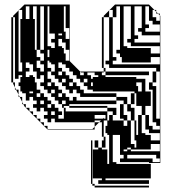

<svg xmlns="http://www.w3.org/2000/svg" viewBox="-20 -720 777 848"><path d="M270 -676V-692H262V-676ZM158 -500H174V-692H158ZM254 -564V-572H238V-564ZM142 -628V-692H126V-636H134V-628ZM94 -692V-636H110V-692ZM270 -660V-676H262V-660ZM270 -644V-660H262V-644ZM686 -628V-652L678 -660H670V-668L662 -676H654V-644H670V-628ZM270 -628V-644H262V-628ZM46 -612V-628H38V-612ZM270 -612V-628H262V-612ZM142 -612V-628H134V-612ZM270 -612H262V-596H270ZM142 -596V-612H134V-596ZM638 -612V-596H622V-580H686V-612H654V-628H638V-692H622V-612ZM142 -580V-596H134V-580ZM286 -548V-596H262V-580H270V-548ZM142 -564V-580H134V-564ZM142 -548V-564H134V-548ZM142 -532V-548H134V-532ZM142 -516V-532H134V-516ZM206 -516V-508H222V-532H206V-548H222V-572H198V-692H190V-516ZM254 -548H238V-516H254V-508H262V-500H270V-532H254ZM142 -500V-516H134V-500ZM574 -596V-564H590V-548H574V-532H686V-564H606V-580H590V-596H606V-692H574V-644H558V-692H526V-516H542V-508H646V-500H686V-516H558V-532H542V-548H558V-596ZM686 -500H646V-484H686ZM190 -468H198V-500H190ZM286 -452V-500H262V-484H270V-452ZM206 -404H222V-436H206V-444H198V-452H190V-420H206ZM158 -404H174V-436H158V-452H142V-420H158ZM110 -420V-404H94V-380H110V-388H126V-380H134V-372H142V-404H126V-436H110V-444H94V-420ZM254 -388V-404H238V-388ZM46 -388H38V-372H46ZM398 -388V-400H366V-388H382V-372H390V-380H414V-388ZM270 -356V-372H254V-356ZM382 -356V-340H390V-356ZM302 -340V-356H286V-340ZM590 -340V-316H606V-356H582V-340ZM126 -308V-316H110V-308ZM654 -292V-308H646V-292ZM654 -276V-292H646V-276ZM654 -260V-276H646V-260ZM174 -260V-276H158V-260ZM222 -212V-228H206V-212ZM478 -212V-228H454V-244H286V-252H262V-244H270V-228H262V-244H254V-260H238V-276H222V-292H206V-308H190V-324H174V-340H158V-356H174V-388H158V-372H134V-356H142V-324H158V-308H174V-292H190V-276H206V-260H222V-244H238V-228H254V-212H238V-196H262V-228H454V-212ZM590 -164V-180H582V-164ZM590 -132H582V-124H574V-188H558V-228H542V-260H526V-212H542V-188H558V-124H590ZM430 -68V-60H454V-52H462V-124H454V-132H438V-116H446V-68ZM590 -180V-212H606V-132H622V-124H646V-116H686V-132H638V-148H622V-212H638V-164H654V-148H686V-164H670V-180H654V-260H646V-252H622V-212H606V-252H582V-308H574V-260H558V-308H574V-316H390V-324H366V-340H350V-356H334V-372H318V-388H302V-404H286V-420H270V-436H254V-444H238V-420H254V-404H270V-388H286V-372H302V-356H318V-340H334V-324H350V-308H494V-292H542V-260H558V-244H574V-188H582V-180ZM686 -116H646V-100H686ZM542 -52V-60H526V-52ZM414 -68H388V-52H390V-60H414ZM462 -36V-52H454V-36ZM462 -20V-36H454V-20ZM462 -4V-20H454V-4ZM542 -20H654V-4H686V-20H670V-36H542ZM462 -4H454V4H462ZM388 12V28H390V12ZM574 -596H558V-644H574ZM46 -596V-612H38V-596ZM46 -580V-596H38V-580ZM478 -548H462V-596H478ZM46 -564V-580H38V-564ZM46 -548V-564H38V-548ZM46 -532V-548H38V-532ZM478 -500H462V-548H478ZM46 -516V-532H38V-516ZM46 -500V-516H38V-500ZM46 -468V-484H38V-468ZM46 -484V-500H38V-484ZM46 -452V-468H38V-452ZM142 -500V-468H158V-452H174V-484H158V-500ZM46 -436V-452H38V-436ZM446 -436V-452H438V-436ZM46 -420V-436H38V-420ZM46 -404V-420H38V-404ZM46 -388V-404H38V-388ZM334 -404V-388H350V-400H338ZM350 -372V-356H366V-372ZM206 -340V-356H190V-340ZM206 -324V-308H222V-324ZM158 -292V-308H142V-292ZM254 -292V-308H238V-292ZM254 -276V-260H270V-276ZM206 -244V-260H190V-244ZM398 -212V-196H434L438 -200V-196H446V-212ZM454 -188H438V-164H454V-188H462V-212H454ZM446 -148V-164H438V-148ZM590 -148V-164H582V-148ZM446 -148H438V-132H446ZM302 -308H286V-324H270V-340H254V-356H238V-372H222V-388H206V-404H190V-372H206V-356H222V-340H238V-324H254V-308H270V-292H286V-276H302V-292H318V-276H494V-260H286V-252H454V-244H494V-212H478V-188H526V-164H542V-188H526V-196H510V-260H526V-276H494V-292H334V-308H318V-324H302ZM590 -132V-148H582V-132ZM190 -164V-150H388L398 -160V-180H222V-196H206V-180H190V-196H174V-212H190V-228H174V-244H158V-228H142V-244H126V-260H142V-276H126V-292H110V-276H94V-308H78V-316H70V-340H62V-356H70V-380H78V-388H62V-372H38V-356H46V-334L51 -324H62V-302L67 -292H78V-270L83 -260H94V-244H110V-228H126V-212H142V-196H158V-180H174V-164ZM398 -84H388V-68H398ZM574 -100V-124H558V-84H574V-68H582V-100ZM388 -52V-36H390V-52ZM388 -36V-20H390V-36ZM388 -20V-4H390V-20ZM390 12V-4H388V12ZM388 28V44H390V28ZM388 44V60H390V44ZM388 100V92H382V-100H388V-84H398V-100H414V-68H430V-100H438V-116H430V-180H418L426 -188H398V-180H418L398 -160V-148H190V-150H188L88 -250L83 -260H78V-270L67 -292H62V-302L51 -324H46V-334L38 -350V-356H30V-644H38V-628H46V-644H38V-650L62 -674V-676H64L62 -674V-404H78V-444H70V-636H78V-676H64L88 -700H288V-450L334 -404H438V-400H430V-388H446V-380H582V-372H622V-316H646V-308H654V-324H638V-356H654V-340H670V-196H686V-404H670V-356H654V-404H670V-420H462V-436H438V-420H446V-404H638V-388H446V-404H438V-420H430V-644H438V-452H462V-500H478V-468H494V-452H478V-436H686V-468H646V-444H518V-468H510V-484H494V-500H510V-692H494V-644H478V-596H462V-644H438V-650L462 -674V-676H464L462 -674V-644H478V-676H464L488 -700H638L662 -676H670V-668L678 -660H686V-652L688 -650V0H638V-4H510V-20H526V-36H510V-68H542V-60H558V-52H686V-84H646V-60H558V-68H510V-124H478V-4H494V4H646V68H446V76H638V92H414V76H430V68H390V60H388V92H398V100H638V108H398V100Z"/></svg>

Font: Rubik Broken Fax
Style: Regular
Weight: 400
Designer: Hubert and Fischer, NaN
Foundry: Hubert and Fischer, NaN
Version: Version 2.201